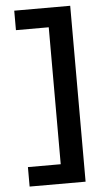

<svg xmlns="http://www.w3.org/2000/svg" viewBox="-58 -787 517 933"><g transform="rotate(-5 200.0 -321.0)"><path d="M321 -750V108H48V13H208V-655H48V-750Z"/></g></svg>

Font: Instrument Sans SemiCondensed SemiBold
Style: Regular
Weight: 600
Width: 4
Designer: Rodrigo Fuenzalida
Foundry: fragTYPE
Version: Version 1.000;gftools[0.9.28]